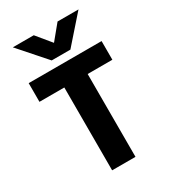

<svg xmlns="http://www.w3.org/2000/svg" viewBox="-215 -1001 975 1104"><g transform="rotate(-30 272.0 -449.0)"><path d="M334 -721H210L54 -898H193L272 -802L351 -898H490ZM514 -674V-550H350V0H195V-550H30V-674Z"/></g></svg>

Font: Hind Bold
Style: Regular
Weight: 700
Designer: Manushi Parikh, Satya Rajpurohit
Foundry: Indian Type Foundry
Version: Version 1.201;PS 1.0;hotconv 1.0.78;makeotf.lib2.5.61930; tt